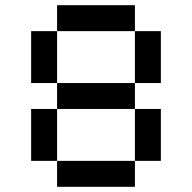

<svg xmlns="http://www.w3.org/2000/svg" viewBox="-20 -720 740 740"><path d="M200 -700V-600H500V-700ZM100 -100H200V-300H100ZM100 -400H200V-600H100ZM200 0H500V-100H200ZM200 -300H500V-400H200ZM500 -100H600V-300H500ZM500 -400H600V-600H500Z"/></svg>

Font: FT88
Style: Regular
Weight: 400
Designer: Ange Degheest & Mandy Elbé
Foundry: Velvetyne Type Foundry
Version: Version 1.000;FEAKit 1.0